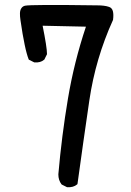

<svg xmlns="http://www.w3.org/2000/svg" viewBox="-20 -776 540 792"><path d="M255.4 -4.4 235.8 -14.2 234.4 -15.1 233.4 -16.1Q220.7 -33.2 220.7 -56.6V-57.1Q234.4 -214.8 260.3 -369.1Q285.6 -520 334.5 -666L155.8 -669.9Q173.8 -580.6 173.8 -553.7V-552.2L173.3 -551.3L163.6 -531.7L163.1 -530.3L162.1 -529.8Q154.3 -522.9 144.3 -520.3Q134.3 -517.6 122.6 -518.6H121.6L120.6 -519L101.1 -528.8L99.1 -529.8L98.1 -531.7Q94.2 -541.5 90.1 -556.4Q85.9 -571.3 81.8 -591.3Q77.6 -611.3 73.2 -636.5Q68.8 -661.6 64.5 -692.4Q62 -708.5 62.3 -720.9Q62.5 -733.4 67.9 -741.7Q73.2 -750 83 -752.4Q106.9 -757.8 381.8 -753.9Q396 -753.9 408 -752.4Q419.9 -751 429.7 -747.6Q441.9 -743.7 445.6 -730Q449.2 -716.3 446.3 -694.3V-693.8L445.8 -692.9Q374 -534.7 348.6 -362.3Q323.2 -189.5 299.8 -18.6L299.3 -16.6L297.9 -15.1Q282.2 -2 257.3 -3.9H256.3Z"/></svg>

Font: NaikaiFont
Style: SemiBold
Weight: 600
Version: Version 1.89